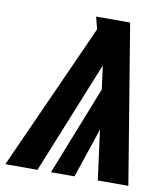

<svg xmlns="http://www.w3.org/2000/svg" viewBox="-131 -762 720 828"><g transform="rotate(10 229.0 -347.5)"><path d="M486.8 0H353L324.2 -217.8L251 0H147.9L301.8 -389.2L288.1 -492.2L88.9 0H-51.8L236.8 -641.1L223.1 -694.8H372.1Z"/></g></svg>

Font: Fira Sans Compressed ExtraBold
Style: Italic
Weight: 800
Width: 3
Italic angle: -8°
Designer: Carrois Corporate & Edenspiekermann AG
Foundry: Carrois Corporate GbR & Edenspiekermann AG
Version: Version 4.203;PS 004.203;hotconv 1.0.88;makeotf.lib2.5.64775